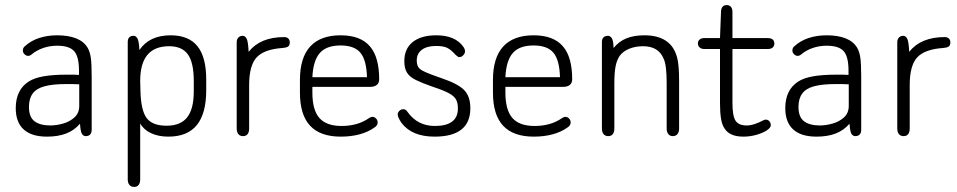

<svg xmlns="http://www.w3.org/2000/svg" viewBox="-20 -528 3769 756"><path d="M291 -233Q278 -234 269.5 -234Q261 -234 255.5 -234Q250 -234 243 -234Q188 -234 151.5 -227.5Q115 -221 93 -207Q42 -174 42 -102Q42 -47 73 -18.5Q104 10 165 10Q209 10 241 -2.5Q273 -15 295 -41Q297 -10 302.5 -1Q308 8 318 8Q329 8 335 1.5Q341 -5 341 -17V-226Q341 -277 337.5 -301Q334 -325 325 -340Q310 -365 279.5 -377Q249 -389 205 -389Q167 -389 134.5 -378.5Q102 -368 78 -346Q70 -340 70 -329Q70 -321 76.5 -314.5Q83 -308 91 -308Q98 -308 105 -314Q124 -330 150 -339Q176 -348 205 -348Q253 -348 272 -326.5Q291 -305 291 -250ZM292 -196V-111Q292 -83 273.5 -66Q255 -49 228.5 -41.5Q202 -34 178 -34Q138 -34 116 -50.5Q94 -67 94 -107Q94 -140 109 -160Q124 -180 156 -188.5Q188 -197 241 -197Q253 -197 266.5 -197Q280 -197 292 -196Z M529 -331Q527 -367 521 -377Q515 -387 506 -387Q483 -387 483 -362V178Q483 192 489.5 200Q496 208 508 208Q520 208 526 200Q532 192 532 178V-42Q545 -18 574 -4Q603 10 643 10Q718 10 755 -35.5Q792 -81 792 -173V-215Q792 -303 757.5 -346Q723 -389 652 -389Q568 -389 529 -331ZM533 -170 532 -209Q532 -278 560.5 -312Q589 -346 646 -346Q697 -346 720 -313.5Q743 -281 743 -209V-168Q743 -99 717 -66Q691 -33 636 -33Q580 -33 557.5 -63Q535 -93 533 -170Z M959 -324Q957 -365 951 -376Q945 -387 935 -387Q925 -387 918.5 -380Q912 -373 912 -362V-22Q912 -8 918.5 0Q925 8 937 8Q949 8 955 0Q961 -8 961 -22V-193Q961 -270 990.5 -302Q1020 -334 1092 -339Q1107 -340 1114 -344.5Q1121 -349 1121 -361Q1121 -371 1115 -376.5Q1109 -382 1099 -382Q1005 -382 959 -324Z M1210 -186H1438Q1454 -186 1463.5 -193.5Q1473 -201 1473 -216Q1473 -259 1464 -291.5Q1455 -324 1437 -345Q1400 -389 1321 -389Q1242 -389 1201.5 -345Q1161 -301 1161 -213V-163Q1161 -76 1201 -33Q1241 10 1322 10Q1362 10 1395.5 1Q1429 -8 1453 -25Q1461 -30 1464 -35Q1467 -40 1467 -46Q1467 -55 1460.5 -61.5Q1454 -68 1446 -68Q1441 -68 1433 -63Q1410 -47 1383 -39.5Q1356 -32 1325 -32Q1265 -32 1237.5 -63.5Q1210 -95 1210 -163ZM1425 -224H1210Q1213 -289 1239 -319Q1265 -349 1321 -349Q1375 -349 1399 -320.5Q1423 -292 1425 -224Z M1691 10Q1832 10 1832 -102Q1832 -148 1808 -173Q1784 -198 1719 -220Q1675 -235 1654 -244.5Q1633 -254 1627 -264Q1621 -274 1621 -290Q1621 -317 1641 -332Q1661 -347 1697 -347Q1725 -347 1740 -340Q1755 -333 1774 -312Q1780 -307 1782.5 -305Q1785 -303 1789 -303Q1797 -303 1804 -310.5Q1811 -318 1811 -326Q1811 -334 1805 -343Q1773 -389 1698 -389Q1638 -389 1605 -362.5Q1572 -336 1572 -287Q1572 -259 1582.5 -242Q1593 -225 1617.5 -213Q1642 -201 1682 -187Q1725 -173 1746.5 -161.5Q1768 -150 1775.5 -136.5Q1783 -123 1783 -101Q1783 -32 1692 -32Q1658 -32 1631 -46Q1604 -60 1585 -87Q1581 -93 1577 -95.5Q1573 -98 1568 -98Q1559 -98 1552.5 -91.5Q1546 -85 1546 -77Q1546 -66 1561 -44Q1602 10 1691 10Z M1970 -186H2198Q2214 -186 2223.5 -193.5Q2233 -201 2233 -216Q2233 -259 2224 -291.5Q2215 -324 2197 -345Q2160 -389 2081 -389Q2002 -389 1961.5 -345Q1921 -301 1921 -213V-163Q1921 -76 1961 -33Q2001 10 2082 10Q2122 10 2155.5 1Q2189 -8 2213 -25Q2221 -30 2224 -35Q2227 -40 2227 -46Q2227 -55 2220.5 -61.5Q2214 -68 2206 -68Q2201 -68 2193 -63Q2170 -47 2143 -39.5Q2116 -32 2085 -32Q2025 -32 1997.5 -63.5Q1970 -95 1970 -163ZM2185 -224H1970Q1973 -289 1999 -319Q2025 -349 2081 -349Q2135 -349 2159 -320.5Q2183 -292 2185 -224Z M2396 -339Q2395 -370 2388.5 -378.5Q2382 -387 2374 -387Q2363 -387 2356.5 -381Q2350 -375 2350 -362V-22Q2350 -8 2356.5 0Q2363 8 2375 8Q2387 8 2393 0Q2399 -8 2399 -22V-199Q2399 -243 2404 -267.5Q2409 -292 2420 -308Q2433 -326 2457.5 -336Q2482 -346 2512 -346Q2573 -346 2593 -297Q2599 -285 2602 -260.5Q2605 -236 2605 -202V-22Q2605 -8 2611.5 0Q2618 8 2629 8Q2641 8 2647.5 0Q2654 -8 2654 -22V-206Q2654 -240 2652 -264Q2650 -288 2646 -302Q2623 -389 2517 -389Q2476 -389 2446.5 -377Q2417 -365 2396 -339Z M2815 -335V-121Q2815 -86 2819 -61Q2823 -36 2833 -22Q2853 10 2907 10Q2933 10 2958 3Q2983 -4 2999 -14.5Q3015 -25 3015 -35Q3015 -44 3009.5 -50.5Q3004 -57 2995 -57Q2993 -57 2991 -56.5Q2989 -56 2987 -55Q2968 -45 2951.5 -39.5Q2935 -34 2920 -34Q2888 -34 2876 -53Q2864 -72 2864 -123V-335H3003Q3016 -335 3022.5 -341Q3029 -347 3029 -356Q3029 -367 3022.5 -372.5Q3016 -378 3003 -378H2864V-481Q2864 -494 2858 -501Q2852 -508 2842 -508Q2820 -508 2819 -482L2815 -378H2753Q2742 -378 2735 -372.5Q2728 -367 2728 -357Q2728 -347 2735 -341Q2742 -335 2753 -335Z M3321 -233Q3308 -234 3299.5 -234Q3291 -234 3285.5 -234Q3280 -234 3273 -234Q3218 -234 3181.5 -227.5Q3145 -221 3123 -207Q3072 -174 3072 -102Q3072 -47 3103 -18.5Q3134 10 3195 10Q3239 10 3271 -2.5Q3303 -15 3325 -41Q3327 -10 3332.5 -1Q3338 8 3348 8Q3359 8 3365 1.5Q3371 -5 3371 -17V-226Q3371 -277 3367.5 -301Q3364 -325 3355 -340Q3340 -365 3309.5 -377Q3279 -389 3235 -389Q3197 -389 3164.5 -378.5Q3132 -368 3108 -346Q3100 -340 3100 -329Q3100 -321 3106.5 -314.5Q3113 -308 3121 -308Q3128 -308 3135 -314Q3154 -330 3180 -339Q3206 -348 3235 -348Q3283 -348 3302 -326.5Q3321 -305 3321 -250ZM3322 -196V-111Q3322 -83 3303.5 -66Q3285 -49 3258.5 -41.5Q3232 -34 3208 -34Q3168 -34 3146 -50.5Q3124 -67 3124 -107Q3124 -140 3139 -160Q3154 -180 3186 -188.5Q3218 -197 3271 -197Q3283 -197 3296.5 -197Q3310 -197 3322 -196Z M3560 -324Q3558 -365 3552 -376Q3546 -387 3536 -387Q3526 -387 3519.5 -380Q3513 -373 3513 -362V-22Q3513 -8 3519.5 0Q3526 8 3538 8Q3550 8 3556 0Q3562 -8 3562 -22V-193Q3562 -270 3591.5 -302Q3621 -334 3693 -339Q3708 -340 3715 -344.5Q3722 -349 3722 -361Q3722 -371 3716 -376.5Q3710 -382 3700 -382Q3606 -382 3560 -324Z"/></svg>

Font: Beiruti Light
Style: Regular
Weight: 300
Designer: Arlette Boutros
Foundry: Boutros
Version: Version 1.41